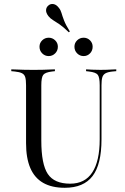

<svg xmlns="http://www.w3.org/2000/svg" viewBox="-20 -912 613 944"><path d="M108.1 -369.4V-492.7Q108.1 -519.4 104 -532.7Q100 -546 87.9 -552Q75.8 -558.1 52.4 -560.5L35.5 -562.1V-571Q46 -571 61.3 -570.2Q76.6 -569.4 96 -569Q115.3 -568.5 137.1 -568.5H145.2H153.2Q174.2 -568.5 192.7 -569Q211.3 -569.4 225.8 -570.2Q240.3 -571 250 -571V-562.1L236.3 -560.5Q202.4 -556.5 192.7 -544Q183.1 -531.5 183.1 -492.7V-369.4ZM298.4 11.3Q234.7 11.3 192.3 -12.9Q150 -37.1 129 -85.9Q108.1 -134.7 108.1 -208.1V-369.4H183.1V-221Q183.1 -104.8 214.9 -56.9Q246.8 -8.9 325 -8.9Q397.6 -8.9 433.9 -64.5Q470.2 -120.2 470.2 -227.4V-369.4H479V-226.6Q479 -104 435.1 -46.4Q391.1 11.3 298.4 11.3ZM470.2 -369.4V-492.7Q470.2 -531.5 460.9 -544Q451.6 -556.5 416.9 -560.5L403.2 -562.1V-571Q414.5 -570.2 433.1 -569.4Q451.6 -568.5 474.2 -568.5Q490.3 -568.5 504.8 -569Q519.4 -569.4 531.5 -570.2Q543.5 -571 551.6 -571V-562.1L533.9 -560.5Q510.5 -558.1 498.8 -551.6Q487.1 -545.2 483.1 -531.9Q479 -518.5 479 -492.7V-369.4ZM219.4 -636.3Q200.8 -636.3 187.5 -649.6Q174.2 -662.9 174.2 -682.3Q174.2 -700.8 187.5 -713.7Q200.8 -726.6 219.4 -726.6Q237.9 -726.6 251.2 -713.7Q264.5 -700.8 264.5 -682.3Q264.5 -662.9 251.2 -649.6Q237.9 -636.3 219.4 -636.3ZM391.1 -636.3Q372.6 -636.3 359.3 -649.6Q346 -662.9 346 -682.3Q346 -700.8 359.3 -713.7Q372.6 -726.6 391.1 -726.6Q409.7 -726.6 422.6 -713.7Q435.5 -700.8 435.5 -682.3Q435.5 -662.9 422.6 -649.6Q409.7 -636.3 391.1 -636.3ZM318.5 -753.2Q291.1 -779.8 272.2 -792.7Q253.2 -805.6 240.3 -813.3Q227.4 -821 217.7 -833.1Q205.6 -849.2 206.5 -862.9Q207.3 -876.6 218.5 -885.5Q229 -894.4 243.1 -891.9Q257.3 -889.5 269.4 -873.4Q278.2 -862.9 282.3 -848.4Q286.3 -833.9 294.8 -811.7Q303.2 -789.5 323.4 -757.3Z"/></svg>

Font: Playfair 144pt SemiCondensed Light
Style: Regular
Weight: 300
Width: 4
Designer: Claus Eggers Sørensen
Foundry: Claus Eggers Sørensen
Version: Version 2.203